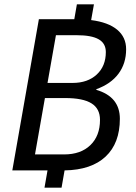

<svg xmlns="http://www.w3.org/2000/svg" viewBox="-20 -789 629 889"><path d="M535 -239Q535 -126 469 -64Q403 -2 279 0L265 80H186L200 0H37L160 -700H324L336 -769H415L402 -696Q481 -686 522.5 -651.5Q564 -617 564 -561Q564 -495 528.5 -447.5Q493 -400 426 -376V-373Q535 -341 535 -239ZM200 -405H316Q386 -405 428 -444Q470 -483 470 -548Q470 -588 437 -607Q404 -626 335 -626H239ZM443 -234Q443 -286 403.5 -310.5Q364 -335 282 -335H188L142 -74H277Q354 -74 398.5 -117Q443 -160 443 -234Z"/></svg>

Font: Sarabun
Style: Italic
Weight: 400
Italic angle: -10°
Designer: Suppakit Chalermlarp | Katatrad Co.,Ltd.
Foundry: Cadson Demak Co.,Ltd.
Version: Version 1.000; ttfautohint (v1.6)